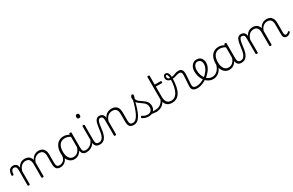

<svg xmlns="http://www.w3.org/2000/svg" viewBox="158 -2402 6160 4042"><g transform="rotate(-30 3237.5 -381.5)"><path d="M157 15Q144 15 138 10.5Q132 6 132 -4V-374Q132 -424 114.5 -445.5Q97 -467 66 -467Q44 -467 28.5 -455.5Q13 -444 3.5 -418.5Q-6 -393 -9 -352Q-9 -343 -15 -338.5Q-21 -334 -33 -334Q-43 -334 -49.5 -338.5Q-56 -343 -56 -355Q-54 -408 -38.5 -443.5Q-23 -479 4 -497Q31 -515 67 -515Q95 -515 115.5 -507Q136 -499 150.5 -484Q165 -469 172.5 -449Q180 -429 182 -405V-402Q198 -438 219.5 -460.5Q241 -483 264.5 -496Q288 -509 312.5 -514Q337 -519 359 -519Q404 -519 440.5 -500Q477 -481 498.5 -440.5Q520 -400 520 -334V-4Q520 6 513.5 10.5Q507 15 493 15Q479 15 473 10.5Q467 6 467 -4V-326Q467 -371 455.5 -403Q444 -435 418.5 -452Q393 -469 351 -469Q327 -469 302 -461Q277 -453 254.5 -435.5Q232 -418 214 -388.5Q196 -359 184 -316V-4Q184 6 177.5 10.5Q171 15 157 15ZM927 17Q890 17 865.5 6.5Q841 -4 826.5 -24Q812 -44 806 -72.5Q800 -101 800 -137V-326Q800 -371 788.5 -403Q777 -435 752 -452Q727 -469 686 -469Q659 -469 632 -460Q605 -451 581 -431Q557 -411 538.5 -377Q520 -343 509 -292H485Q492 -355 512 -398Q532 -441 561 -468Q590 -495 624.5 -507Q659 -519 694 -519Q739 -519 774.5 -500Q810 -481 831.5 -440.5Q853 -400 853 -334V-137Q853 -82 869 -56.5Q885 -31 933 -31Q942 -31 946.5 -23.5Q951 -16 950.5 -7Q950 2 944 9.5Q938 17 927 17Z M924 17Q913 17 907.5 9.5Q902 2 902.5 -7Q903 -16 910 -23.5Q917 -31 930 -31Q963 -31 989.5 -43Q1016 -55 1035 -76Q1054 -97 1064.5 -125Q1075 -153 1076 -186Q1077 -198 1086 -201.5Q1095 -205 1103.5 -201.5Q1112 -198 1111 -186Q1110 -142 1095.5 -104.5Q1081 -67 1056.5 -40Q1032 -13 998 2Q964 17 924 17Z M1266 17Q1211 17 1167 -12Q1123 -41 1098 -98Q1073 -155 1073 -238Q1073 -288 1082.5 -331Q1092 -374 1111 -408.5Q1130 -443 1157.5 -467.5Q1185 -492 1221.5 -505.5Q1258 -519 1303 -519Q1341 -519 1377.5 -506.5Q1414 -494 1450 -470V-419Q1410 -449 1375 -459.5Q1340 -470 1304 -470Q1272 -470 1244.5 -460.5Q1217 -451 1195.5 -432Q1174 -413 1159.5 -385.5Q1145 -358 1137 -322Q1129 -286 1129 -242Q1129 -180 1145.5 -133Q1162 -86 1194.5 -59.5Q1227 -33 1276 -33Q1310 -33 1342 -49Q1374 -65 1400.5 -101.5Q1427 -138 1444 -202L1462 -159Q1441 -85 1407.5 -47Q1374 -9 1336.5 4Q1299 17 1266 17ZM1562 17Q1528 17 1504 7Q1480 -3 1465 -22Q1450 -41 1442.5 -69Q1435 -97 1435 -132V-495Q1435 -506 1442 -510.5Q1449 -515 1463 -515Q1476 -515 1482 -510.5Q1488 -506 1488 -496V-133Q1488 -81 1505 -56Q1522 -31 1568 -31Q1575 -31 1579 -23.5Q1583 -16 1582.5 -7Q1582 2 1577.5 9.5Q1573 17 1562 17Z M1559 17Q1548 17 1542.5 9.5Q1537 2 1537.5 -7Q1538 -16 1545 -23.5Q1552 -31 1565 -31Q1602 -31 1633 -43Q1664 -55 1688 -75Q1712 -95 1730 -120Q1748 -145 1758 -172Q1762 -183 1771 -182.5Q1780 -182 1786 -174.5Q1792 -167 1789 -157Q1778 -124 1758 -93Q1738 -62 1709.5 -37Q1681 -12 1643 2.5Q1605 17 1559 17Z M1886 17Q1848 17 1822.5 6.5Q1797 -4 1782.5 -24Q1768 -44 1762 -72.5Q1756 -101 1756 -137V-496Q1756 -506 1762 -510.5Q1768 -515 1781 -515Q1795 -515 1801.5 -510.5Q1808 -506 1808 -496V-137Q1808 -82 1824.5 -56.5Q1841 -31 1892 -31Q1901 -31 1905.5 -23.5Q1910 -16 1909.5 -7Q1909 2 1903.5 9.5Q1898 17 1886 17ZM1782 -683Q1760 -683 1749 -695.5Q1738 -708 1738 -732Q1738 -757 1749 -769.5Q1760 -782 1782 -782Q1803 -782 1814 -769.5Q1825 -757 1825 -732Q1826 -707 1814.5 -695Q1803 -683 1782 -683Z M1884 17Q1875 17 1870.5 9.5Q1866 2 1866.5 -7Q1867 -16 1873 -23.5Q1879 -31 1890 -31Q1921 -31 1943.5 -45.5Q1966 -60 1983 -87.5Q2000 -115 2010.5 -155Q2021 -195 2027 -247Q2035 -318 2045.5 -369Q2056 -420 2071.5 -452Q2087 -484 2109.5 -499.5Q2132 -515 2165 -515Q2174 -515 2178.5 -508Q2183 -501 2182.5 -491.5Q2182 -482 2177 -474.5Q2172 -467 2163 -467Q2145 -467 2132 -455.5Q2119 -444 2109 -419Q2099 -394 2091.5 -354Q2084 -314 2077 -257Q2070 -186 2054.5 -134.5Q2039 -83 2015 -49Q1991 -15 1958.5 1Q1926 17 1884 17Z M2708 17Q2671 17 2646.5 6.5Q2622 -4 2608 -24Q2594 -44 2587.5 -72.5Q2581 -101 2581 -137V-326Q2581 -371 2569 -403Q2557 -435 2530.5 -452Q2504 -469 2461 -469Q2434 -469 2406.5 -461Q2379 -453 2355.5 -435Q2332 -417 2313.5 -387.5Q2295 -358 2283 -314V-4Q2283 6 2276.5 10.5Q2270 15 2256 15Q2243 15 2237 10.5Q2231 6 2231 -4V-374Q2231 -424 2214 -445.5Q2197 -467 2163 -467Q2152 -467 2146.5 -474.5Q2141 -482 2141.5 -491.5Q2142 -501 2148 -508Q2154 -515 2165 -515Q2193 -515 2213.5 -507Q2234 -499 2248.5 -484.5Q2263 -470 2271 -450Q2279 -430 2281 -405V-401Q2297 -435 2318 -457.5Q2339 -480 2364 -493.5Q2389 -507 2415.5 -513Q2442 -519 2468 -519Q2516 -519 2553.5 -500Q2591 -481 2613 -440.5Q2635 -400 2635 -334V-137Q2635 -82 2650.5 -56.5Q2666 -31 2714 -31Q2723 -31 2728 -23.5Q2733 -16 2732.5 -7Q2732 2 2726 9.5Q2720 17 2708 17Z M2708 17Q2695 17 2689.5 9.5Q2684 2 2685.5 -7Q2687 -16 2694.5 -23.5Q2702 -31 2714 -31Q2751 -31 2784.5 -59.5Q2818 -88 2847.5 -144Q2877 -200 2905 -283.5Q2933 -367 2960 -476Q2963 -487 2972 -488Q2981 -489 2988.5 -483.5Q2996 -478 2994 -467Q2967 -343 2937.5 -251.5Q2908 -160 2874.5 -100.5Q2841 -41 2800 -12Q2759 17 2708 17Z M3257 17Q3224 17 3197.5 11.5Q3171 6 3146 3.5Q3121 1 3092 12L3113 -11Q3150 -25 3175.5 -29Q3201 -33 3221.5 -32Q3242 -31 3263 -31Q3272 -31 3276 -23.5Q3280 -16 3278.5 -7Q3277 2 3271.5 9.5Q3266 17 3257 17ZM3068 19Q3026 19 2988 7Q2950 -5 2921 -27Q2915 -33 2914.5 -41.5Q2914 -50 2922 -59Q2929 -68 2936.5 -69.5Q2944 -71 2953 -65Q2981 -45 3008.5 -36Q3036 -27 3073 -27Q3124 -27 3153.5 -58.5Q3183 -90 3183 -144Q3183 -186 3166 -215.5Q3149 -245 3122 -266.5Q3095 -288 3065 -307.5Q3035 -327 3008 -350.5Q2981 -374 2964 -406Q2947 -438 2947 -485Q2947 -511 2957.5 -534.5Q2968 -558 2992 -558Q3005 -558 3012 -550.5Q3019 -543 3019 -530Q3019 -519 3013.5 -499.5Q3008 -480 2998 -456Q2999 -427 3017 -404.5Q3035 -382 3062 -363.5Q3089 -345 3119 -325Q3149 -305 3176 -280.5Q3203 -256 3220 -223Q3237 -190 3237 -144Q3237 -71 3191 -26Q3145 19 3068 19Z M3255 17Q3244 17 3238.5 9.5Q3233 2 3233.5 -7Q3234 -16 3241 -23.5Q3248 -31 3261 -31Q3298 -31 3330.5 -42.5Q3363 -54 3389.5 -74Q3416 -94 3435 -121.5Q3454 -149 3464 -182Q3467 -193 3476.5 -192Q3486 -191 3492.5 -184Q3499 -177 3496 -167Q3484 -125 3462 -91.5Q3440 -58 3408.5 -33.5Q3377 -9 3338 4Q3299 17 3255 17Z M3644 17Q3593 17 3557.5 2Q3522 -13 3500.5 -41.5Q3479 -70 3468.5 -110Q3458 -150 3458 -201V-711Q3458 -721 3464.5 -725.5Q3471 -730 3484 -730Q3498 -730 3504.5 -725.5Q3511 -721 3511 -711V-500H3652Q3663 -500 3667.5 -494.5Q3672 -489 3672 -476Q3672 -464 3667.5 -458Q3663 -452 3652 -452H3511V-213Q3511 -175 3517 -142Q3523 -109 3538.5 -84.5Q3554 -60 3581 -45.5Q3608 -31 3651 -31Q3661 -31 3666 -23.5Q3671 -16 3670.5 -7Q3670 2 3663.5 9.5Q3657 17 3644 17Z M3646 17Q3633 17 3627.5 9.5Q3622 2 3623.5 -7Q3625 -16 3632.5 -23.5Q3640 -31 3652 -31Q3693 -31 3729.5 -53.5Q3766 -76 3794.5 -125Q3823 -174 3840 -253.5Q3857 -333 3859 -447Q3859 -453 3866 -456Q3873 -459 3881.5 -458Q3890 -457 3897 -452.5Q3904 -448 3904 -438Q3902 -312 3882.5 -225Q3863 -138 3828 -84.5Q3793 -31 3746.5 -7Q3700 17 3646 17Z M4249 17Q4224 17 4201 11Q4178 5 4160 -8.5Q4142 -22 4132 -43.5Q4122 -65 4122 -95Q4122 -123 4124.5 -158Q4127 -193 4129.5 -231.5Q4132 -270 4134.5 -306.5Q4137 -343 4137 -374Q4137 -419 4121.5 -436.5Q4106 -454 4075 -454Q4052 -454 4031 -448Q4010 -442 3987.5 -434.5Q3965 -427 3938 -421.5Q3911 -416 3875 -416Q3840 -416 3813.5 -428.5Q3787 -441 3772.5 -463.5Q3758 -486 3758 -517Q3758 -547 3775 -568.5Q3792 -590 3823 -590Q3853 -590 3871 -570Q3889 -550 3896 -520.5Q3903 -491 3903 -462Q3925 -462 3946.5 -468.5Q3968 -475 3989.5 -483.5Q4011 -492 4034.5 -498Q4058 -504 4084 -504Q4120 -504 4143 -491Q4166 -478 4177.5 -449.5Q4189 -421 4189 -376Q4189 -345 4186.5 -308.5Q4184 -272 4181.5 -235Q4179 -198 4176.5 -165Q4174 -132 4174 -108Q4174 -68 4195 -49.5Q4216 -31 4255 -31Q4266 -31 4271 -23.5Q4276 -16 4275.5 -7Q4275 2 4268.5 9.5Q4262 17 4249 17ZM3860 -459Q3860 -479 3856.5 -500Q3853 -521 3845 -535.5Q3837 -550 3824 -550Q3811 -550 3805.5 -541.5Q3800 -533 3800 -518Q3800 -494 3815 -476.5Q3830 -459 3860 -459Z M4251 17Q4238 17 4232.5 9.5Q4227 2 4228.5 -7Q4230 -16 4237.5 -23.5Q4245 -31 4257 -31Q4313 -31 4367 -52Q4421 -73 4465 -105Q4473 -110 4479.5 -107Q4486 -104 4490.5 -96.5Q4495 -89 4495 -80.5Q4495 -72 4488 -67Q4454 -43 4414 -24Q4374 -5 4332.5 6Q4291 17 4251 17Z M4468 -106Q4491 -122 4511.5 -140.5Q4532 -159 4549 -180Q4573 -207 4590 -236.5Q4607 -266 4616.5 -295.5Q4626 -325 4626 -355Q4626 -414 4600 -442Q4574 -470 4528 -470Q4518 -470 4512.5 -477.5Q4507 -485 4508 -494.5Q4509 -504 4515 -511.5Q4521 -519 4532 -519Q4585 -519 4618 -496.5Q4651 -474 4666 -437Q4681 -400 4681 -358Q4681 -324 4669.5 -288.5Q4658 -253 4637 -218.5Q4616 -184 4587 -152Q4568 -129 4544.5 -108Q4521 -87 4496 -69Z M4642 17Q4595 17 4554.5 0Q4514 -17 4480.5 -48Q4447 -79 4422.5 -121.5Q4398 -164 4385 -214.5Q4372 -265 4372 -321Q4372 -364 4383.5 -400.5Q4395 -437 4417 -463.5Q4439 -490 4468 -504.5Q4497 -519 4532 -519Q4543 -519 4548 -511.5Q4553 -504 4552 -494.5Q4551 -485 4545 -477.5Q4539 -470 4528 -470Q4506 -470 4488 -459.5Q4470 -449 4456.5 -429.5Q4443 -410 4435 -383Q4427 -356 4427 -323Q4427 -257 4444.5 -203.5Q4462 -150 4492.5 -111.5Q4523 -73 4562 -52.5Q4601 -32 4643 -32Q4691 -32 4731 -55Q4771 -78 4799.5 -119Q4828 -160 4843 -216Q4845 -224 4854 -225.5Q4863 -227 4870.5 -222.5Q4878 -218 4876 -208Q4865 -156 4843 -114.5Q4821 -73 4790 -43.5Q4759 -14 4721.5 1.5Q4684 17 4642 17Z M5034 17Q4979 17 4935 -12Q4891 -41 4866 -98Q4841 -155 4841 -238Q4841 -288 4850.5 -331Q4860 -374 4879 -408.5Q4898 -443 4925.5 -467.5Q4953 -492 4989.5 -505.5Q5026 -519 5071 -519Q5109 -519 5145.5 -506.5Q5182 -494 5218 -470V-419Q5178 -449 5143 -459.5Q5108 -470 5072 -470Q5040 -470 5012.5 -460.5Q4985 -451 4963.5 -432Q4942 -413 4927.5 -385.5Q4913 -358 4905 -322Q4897 -286 4897 -242Q4897 -180 4913.5 -133Q4930 -86 4962.5 -59.5Q4995 -33 5044 -33Q5078 -33 5110 -49Q5142 -65 5168.5 -101.5Q5195 -138 5212 -202L5230 -159Q5209 -85 5175.5 -47Q5142 -9 5104.5 4Q5067 17 5034 17ZM5330 17Q5296 17 5272 7Q5248 -3 5233 -22Q5218 -41 5210.5 -69Q5203 -97 5203 -132V-495Q5203 -506 5210 -510.5Q5217 -515 5231 -515Q5244 -515 5250 -510.5Q5256 -506 5256 -496V-133Q5256 -81 5273 -56Q5290 -31 5336 -31Q5343 -31 5347 -23.5Q5351 -16 5350.5 -7Q5350 2 5345.5 9.5Q5341 17 5330 17Z M5327 17Q5318 17 5313.5 9.5Q5309 2 5309.5 -7Q5310 -16 5316 -23.5Q5322 -31 5333 -31Q5364 -31 5386.5 -45.5Q5409 -60 5426 -87.5Q5443 -115 5453.5 -155Q5464 -195 5470 -247Q5478 -318 5488.5 -369Q5499 -420 5514.5 -452Q5530 -484 5552.5 -499.5Q5575 -515 5608 -515Q5617 -515 5621.5 -508Q5626 -501 5625.5 -491.5Q5625 -482 5620 -474.5Q5615 -467 5606 -467Q5588 -467 5575 -455.5Q5562 -444 5552 -419Q5542 -394 5534.5 -354Q5527 -314 5520 -257Q5513 -186 5497.5 -134.5Q5482 -83 5458 -49Q5434 -15 5401.5 1Q5369 17 5327 17Z M5699 15Q5686 15 5680 10.5Q5674 6 5674 -4V-374Q5674 -424 5657 -445.5Q5640 -467 5606 -467Q5596 -467 5591.5 -474.5Q5587 -482 5587 -491.5Q5587 -501 5592.5 -508Q5598 -515 5608 -515Q5636 -515 5657 -507Q5678 -499 5692 -484Q5706 -469 5714 -449Q5722 -429 5724 -405V-402Q5740 -438 5761.5 -460.5Q5783 -483 5806.5 -496Q5830 -509 5854.5 -514Q5879 -519 5901 -519Q5946 -519 5982.5 -500Q6019 -481 6040.5 -440.5Q6062 -400 6062 -334V-4Q6062 6 6055.5 10.5Q6049 15 6035 15Q6021 15 6015 10.5Q6009 6 6009 -4V-326Q6009 -371 5997.5 -403Q5986 -435 5960.5 -452Q5935 -469 5893 -469Q5869 -469 5844 -461Q5819 -453 5796.5 -435.5Q5774 -418 5756 -388.5Q5738 -359 5726 -316V-4Q5726 6 5719.5 10.5Q5713 15 5699 15ZM6426 17Q6406 17 6390.5 10.5Q6375 4 6364.5 -8Q6354 -20 6348.5 -38.5Q6343 -57 6343 -82V-326Q6343 -371 6331.5 -403Q6320 -435 6294.5 -452Q6269 -469 6228 -469Q6201 -469 6174 -460Q6147 -451 6123 -431Q6099 -411 6080.5 -377Q6062 -343 6051 -292H6027Q6034 -355 6054 -398Q6074 -441 6103 -468Q6132 -495 6166.5 -507Q6201 -519 6236 -519Q6281 -519 6317 -500Q6353 -481 6374.5 -440.5Q6396 -400 6396 -334V-94Q6396 -74 6400 -60Q6404 -46 6413.5 -38.5Q6423 -31 6437 -31Q6449 -31 6458.5 -34Q6468 -37 6477.5 -44Q6487 -51 6497 -62Q6503 -68 6510 -67.5Q6517 -67 6523 -60Q6528 -55 6530 -48Q6532 -41 6527 -34Q6516 -19 6499.5 -7.5Q6483 4 6464.5 10.5Q6446 17 6426 17Z"/></g></svg>

Font: Playwrite BE WAL ExtraLight
Style: Regular
Weight: 250
Version: Version 1.002